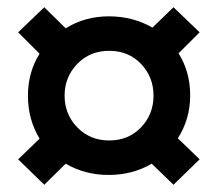

<svg xmlns="http://www.w3.org/2000/svg" viewBox="-20 -575 601 529"><path d="M281 -435Q228 -435 193 -399Q158 -363 158 -311.5Q158 -260 193 -224Q228 -188 281 -188Q334 -188 368.5 -224Q403 -260 403 -311.5Q403 -363 368.5 -399Q334 -435 281 -435ZM89 -193Q57 -246 57 -311Q57 -376 89 -427L30 -486L102 -555L161 -497Q214 -530 280 -530Q346 -530 400 -499L458 -555L530 -486L472 -428Q504 -377 504 -312Q504 -247 470 -194L530 -136L458 -66L398 -124Q345 -93 279.5 -93Q214 -93 161 -124L102 -66L30 -136Z"/></svg>

Font: Hind Colombo SemiBold
Style: Regular
Weight: 600
Designer: Jyotish Sonowal, Aditi Pimprikar
Foundry: Indian Type Foundry
Version: Version 1.000;PS 1.0;hotconv 1.0.86;makeotf.lib2.5.63406; tt